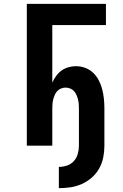

<svg xmlns="http://www.w3.org/2000/svg" viewBox="-20 -755 640 995"><path d="M285 220V110Q306 110 327 103Q348 96 362.5 80Q377 64 383 43Q389 22 389 0V-193Q389 -205 388 -217Q387 -229 384 -240.5Q381 -252 376 -263.5Q371 -275 363 -283.5Q355 -292 343.5 -296.5Q332 -301 320 -301Q308 -301 296.5 -296.5Q285 -292 277 -283.5Q269 -275 264 -263.5Q259 -252 256 -240.5Q253 -229 252 -217Q251 -205 251 -193V0H119V-735H529V-625H251V-327Q259 -345 271 -361.5Q283 -378 299 -389.5Q315 -401 334.5 -406.5Q354 -412 374 -412Q399 -412 422.5 -403Q446 -394 463.5 -377Q481 -360 492.5 -337.5Q504 -315 510 -291Q516 -267 518.5 -242.5Q521 -218 521 -193V0Q521 31 515 61Q509 91 494 118Q479 145 455.5 165.5Q432 186 404 198.5Q376 211 346 215.5Q316 220 285 220Z"/></svg>

Font: Iosevka Curly XBdEx
Style: Regular
Weight: 800
Width: 7
Monospace: yes
Designer: Belleve Invis
Foundry: Belleve Invis
Version: Version 11.1.0; ttfautohint (v1.8.3)